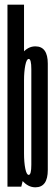

<svg xmlns="http://www.w3.org/2000/svg" viewBox="-20 -805 241 828"><path d="M12.2 0V-785H83.6V-47.8L71.8 0ZM132.5 2.8Q100.1 2.8 75 -27.5Q49.9 -57.9 49.9 -111L83.6 -143.9Q83.6 -105 89.1 -77.9Q94.6 -50.8 103.8 -50.8Q115.1 -50.8 115.1 -94.8Q115.1 -138.8 115.1 -301Q115.1 -462.2 115.1 -506.6Q115.1 -550.9 103.8 -550.9Q94.6 -550.9 89.1 -523.4Q83.6 -495.9 83.6 -458.6L49.9 -490.7Q49.9 -543.8 75 -574.4Q100.1 -605.1 132.5 -605.1Q186.1 -605.1 186.1 -530.5Q186.1 -455.9 186.1 -301Q186.1 -146.8 186.1 -72Q186.1 2.8 132.5 2.8Z"/></svg>

Font: Anybody UltraCondensed Thin
Style: Regular
Weight: 100
Width: 1
Designer: Tyler Finck
Foundry: Etcetera Type Company
Version: Version 1.110